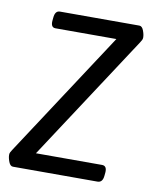

<svg xmlns="http://www.w3.org/2000/svg" viewBox="-69 -574 495 624"><g transform="rotate(10 178.5 -261.5)"><path d="M16 0Q7 0 2 -13Q-3 -26 -3 -36Q-3 -41 -1 -44.5Q1 -48 4 -53L275 -467H74Q58 -467 60 -490L61 -500Q63 -523 79 -523H341Q350 -523 355 -510Q360 -497 360 -487Q360 -482 358 -478.5Q356 -475 353 -470L82 -56H300Q317 -56 315 -33L314 -23Q312 0 295 0Z"/></g></svg>

Font: Asap Condensed Condensed Light
Style: Italic
Weight: 300
Width: 3
Italic angle: -6°
Designer: Pablo Cosgaya
Foundry: Omnibus-Type
Version: Version 3.001; ttfautohint (v1.8.4.7-5d5b)